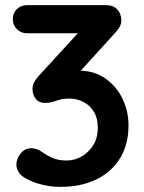

<svg xmlns="http://www.w3.org/2000/svg" viewBox="-20 -720 562 750"><path d="M102 -141Q111 -141 121.5 -138Q132 -135 145 -126Q162 -113 185.5 -103Q209 -93 240 -93Q271 -93 298.5 -108.5Q326 -124 344 -152.5Q362 -181 362 -221Q362 -259 346.5 -284Q331 -309 305.5 -322Q280 -335 251 -335Q229 -335 214.5 -331Q200 -327 186.5 -322.5Q173 -318 155 -318Q132 -318 119.5 -334Q107 -350 107 -372Q107 -386 112.5 -397Q118 -408 129 -421L305 -613L332 -590H86Q62 -590 46 -606Q30 -622 30 -646Q30 -669 46 -684.5Q62 -700 86 -700H392Q423 -700 438.5 -683Q454 -666 454 -640Q454 -627 447.5 -615Q441 -603 430 -592L253 -397L226 -431Q237 -436 256.5 -440Q276 -444 289 -444Q348 -444 391.5 -413.5Q435 -383 458.5 -334.5Q482 -286 482 -230Q482 -156 449 -102Q416 -48 356 -19Q296 10 216 10Q179 10 143 1Q107 -8 81 -23Q59 -35 51.5 -49.5Q44 -64 44 -77Q44 -100 60.5 -120.5Q77 -141 102 -141Z"/></svg>

Font: Quicksand Light
Style: Bold
Weight: 700
Version: Version 3.004